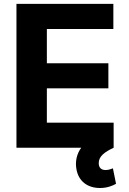

<svg xmlns="http://www.w3.org/2000/svg" viewBox="-20 -747 653 971"><path d="M63.2 0H391C367.2 31.6 359.4 72.4 366.8 110.1C377.8 170.1 422.9 203.8 485.8 203.8C522 203.8 549.4 192.5 566.8 182.5L551.1 104.4C541.5 107.6 529.8 112.9 513.8 112.9C491.1 112.9 479 100.1 479.4 77.4C479 43.3 510.3 21 555 0H554.7V-126.8H217V-300.4H528.1V-427.2H217V-600.5H553.3V-727.3H63.2Z"/></svg>

Font: GiG Sans
Style: Bold
Weight: 700
Designer: Andreas Faust
Version: Version 1.100;FEAKit 1.0